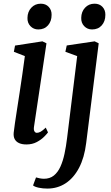

<svg xmlns="http://www.w3.org/2000/svg" viewBox="-20 -792 619 1066"><path d="M126.5 10Q103 10 86.5 2.8Q70 -4.5 62 -18.8Q54 -33 56 -55Q58 -74.5 63 -108.5Q68 -142.5 74.8 -186.2Q81.5 -230 89.2 -279.5Q97 -329 104.2 -380.5Q111.5 -432 118 -480.5L57 -504.5L63.5 -539L215.5 -562.5L238 -551.5L169 -90Q166 -72 171 -63.2Q176 -54.5 184.5 -54.5Q194.5 -54.5 205.8 -60.8Q217 -67 234 -83.5L246.5 -57Q241 -49 225.2 -33Q209.5 -17 184.5 -3.5Q159.5 10 126.5 10ZM192.5 -628.5Q166.5 -628.5 149 -646.8Q131.5 -665 132.5 -693Q133 -727 153.8 -749.2Q174.5 -771.5 206.5 -771.5Q234 -771.5 250.5 -753.8Q267 -736 266.5 -709.5Q266.5 -674 246.5 -651.2Q226.5 -628.5 192.5 -628.5ZM458.5 2Q448.5 83.5 418.8 140Q389 196.5 344 225.8Q299 255 243 255Q217.5 255 195.2 250.2Q173 245.5 163.5 237.5L180 193Q187 195.5 200.2 198Q213.5 200.5 224 200.5Q256.5 200.5 278.8 182.8Q301 165 315.2 133.8Q329.5 102.5 338.2 61.5Q347 20.5 352.5 -26L408.5 -480.5L343 -504.5L350.5 -539.5L505.5 -562.5L528 -551.5ZM491 -628.5Q465 -628.5 447.5 -646.8Q430 -665 431 -693Q431.5 -727 452.2 -749.2Q473 -771.5 505 -771.5Q532.5 -771.5 549 -753.8Q565.5 -736 565 -709.5Q565 -674 545 -651.2Q525 -628.5 491 -628.5Z"/></svg>

Font: Merriweather 28pt Medium
Style: Italic
Weight: 500
Italic angle: -7.8°
Version: Version 2.101